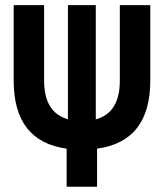

<svg xmlns="http://www.w3.org/2000/svg" viewBox="-20 -713 626 733"><path d="M553.7 -405.3Q553.7 -172.9 350.6 -145.5V0H234.4V-145.5Q32.2 -173.3 32.2 -405.3V-693.4H148.4V-405.3Q148.4 -283.2 239.3 -257.8V-693.4H345.7V-257.3Q437.5 -282.2 437.5 -405.3V-693.4H553.7Z"/></svg>

Font: Caskaydia Cove SemiBold
Style: Regular
Weight: 600
Monospace: yes
Designer: Aaron Bell
Foundry: Saja Typeworks
Version: Version 4.300; ttfautohint (v1.8.3)